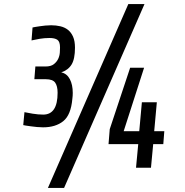

<svg xmlns="http://www.w3.org/2000/svg" viewBox="-20 -830 915 950"><path d="M338 -341Q331 -261 293 -230.5Q255 -200 193 -200Q179 -200 163 -201.5Q147 -203 133 -205Q119 -207 108.5 -208.5Q98 -210 95 -211L101 -275Q114 -272 141.5 -267.5Q169 -263 194 -263Q265 -263 265 -371Q265 -404 253 -421Q241 -438 207 -438H150L155 -501H205Q232 -501 246.5 -512.5Q261 -524 268 -539Q275 -554 276 -570Q277 -586 277 -595Q277 -624 264 -633Q251 -642 225 -642Q200 -642 176.5 -638Q153 -634 136 -630L141 -694Q144 -695 153.5 -696.5Q163 -698 176 -700Q189 -702 204 -703.5Q219 -705 233 -705Q257 -705 278.5 -700Q300 -695 316 -682.5Q332 -670 341.5 -648.5Q351 -627 351 -594Q351 -538 334 -510.5Q317 -483 283 -472Q311 -466 325.5 -438.5Q340 -411 340 -370Q340 -365 339.5 -355.5Q339 -346 338 -341ZM738 -117 727 0H653L664 -117H517L523 -191L624 -495H693L592 -181H669L682 -324H756L743 -181H793L788 -117ZM297 100H217L615 -810H695Z"/></svg>

Font: Share
Style: Italic
Weight: 400
Version: Version 1.002